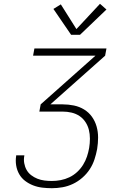

<svg xmlns="http://www.w3.org/2000/svg" viewBox="-20 -990 640 1010"><path d="M253 0Q227 0 202 -3Q177 -6 154 -15Q131 -24 112 -38.5Q93 -53 81 -74Q69 -95 65 -120Q61 -145 65 -170Q65 -171 65 -171.5Q65 -172 65 -173H108Q108 -172 108 -171.5Q108 -171 108 -171Q104 -151 107.5 -131.5Q111 -112 120 -96Q129 -80 144 -68.5Q159 -57 176.5 -50Q194 -43 213.5 -40.5Q233 -38 253 -38Q276 -38 299.5 -42.5Q323 -47 345 -57.5Q367 -68 385.5 -85Q404 -102 417 -123Q430 -144 437.5 -166.5Q445 -189 449 -212Q453 -236 453 -260.5Q453 -285 447.5 -307Q442 -329 429.5 -348Q417 -367 398.5 -379.5Q380 -392 357 -397.5Q334 -403 310 -403H187L194 -441L482 -697H154L161 -735H540L533 -697L245 -441H310Q340 -441 369 -435Q398 -429 422.5 -414Q447 -399 463.5 -376Q480 -353 488 -325Q496 -297 496 -267Q496 -237 491 -206Q486 -179 477 -151.5Q468 -124 452 -99.5Q436 -75 413 -55Q390 -35 363.5 -22.5Q337 -10 309 -5Q281 0 253 0ZM354 -807 261 -943 300 -967 382 -837 506 -970 540 -940 401 -807Z"/></svg>

Font: Iosevka Curly XLtExObl
Style: Regular
Weight: 200
Width: 7
Italic angle: -9°
Monospace: yes
Designer: Belleve Invis
Foundry: Belleve Invis
Version: Version 11.0.1; ttfautohint (v1.8.3)